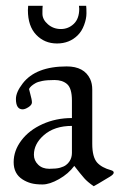

<svg xmlns="http://www.w3.org/2000/svg" viewBox="-20 -625 420 662"><path d="M76.2 -590.1 77.1 -605H127.2Q126 -596.9 126.3 -577Q126.7 -557.1 145.5 -541Q164.3 -524.9 189.9 -524.9Q215.6 -524.9 234.4 -542.7Q253.2 -560.5 253.2 -595L252.2 -605H277.1Q278.1 -597.9 278.1 -579.2Q278.1 -560.5 270 -538.8Q262 -517.1 248 -503.4Q219.5 -475.1 176.5 -475.1Q133.5 -475.1 104.9 -505Q76.2 -534.9 76.2 -590.1ZM58.1 -248Q34.9 -248 34.9 -283.9Q34.9 -307.1 58.3 -337.4Q103.5 -396 210 -396Q270.5 -396 291 -352.1Q298.1 -336.7 298.1 -315.9V-128.9Q298.1 -83.5 314.9 -64.5Q330.8 -46.9 363 -38.1Q372.1 -35.6 372.1 -29.8Q372.1 -23.9 359.4 -16.1Q305.7 16.4 303 17.1Q280.8 1.5 270.5 -10.5Q257.8 -24.9 236.1 -53Q216.1 -25.9 183.5 -7.4Q150.9 11 126.6 11Q102.3 11 86.7 6.6Q71 2.2 57.4 -6.6Q27.1 -26.1 27.1 -65.8Q27.1 -105.5 53.5 -140.6Q79.8 -175.8 126.3 -196.9Q172.9 -218 228 -218V-278.1Q228 -321 210.9 -335.4Q194.8 -349.1 168.1 -349.1Q141.4 -349.1 125.7 -345.9Q110.1 -342.8 102.1 -338.1Q85 -328.4 80.1 -318.1Q81.5 -311.5 84.2 -301.8Q90.1 -280.8 90.1 -272Q90.1 -263.2 78.2 -255.6Q66.4 -248 58.1 -248ZM96.9 -91.3Q96.9 -71.5 111.5 -57.3Q126 -43 149.9 -43Q173.8 -43 186.9 -46.6Q200 -50.3 207.5 -55.9Q215.1 -61.5 220 -69.3Q228 -81.8 228 -97.9V-190.9Q167.5 -190.9 131.1 -158.9Q96.9 -128.9 96.9 -91.3Z"/></svg>

Font: Linden Hill
Style: Regular
Weight: 400
Version: Version 1.202